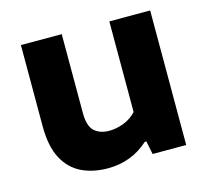

<svg xmlns="http://www.w3.org/2000/svg" viewBox="-85 -646 821 754"><g transform="rotate(-15 325.0 -269.0)"><path d="M266 9Q205.5 9 159 -13.5Q112.5 -36 86.2 -85.8Q60 -135.5 60 -216V-547H226V-226.5Q226 -173 248.5 -152.5Q271 -132 309 -132Q338.5 -132 368.5 -143.8Q398.5 -155.5 419.5 -178.5V-547H585.5V0H449L438 -54H431.5Q362 9 266 9Z"/></g></svg>

Font: Encode Sans SmExp
Style: Bold
Weight: 700
Width: 6
Designer: Multiple Designers
Foundry: Impallari Type
Version: Version 3.002; ttfautohint (v1.8.3) -l 8 -r 50 -G 200 -x 14 